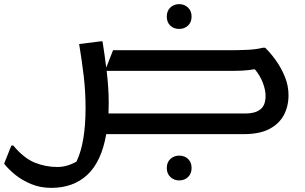

<svg xmlns="http://www.w3.org/2000/svg" viewBox="-57 -649 1474 929"><path d="M810 -509Q784 -509 767 -525Q750 -541 750 -569Q750 -596 767 -612.5Q784 -629 810 -629Q835 -629 852.5 -612.5Q870 -596 870 -569Q870 -541 852.5 -525Q835 -509 810 -509ZM7 55Q59 117 111.5 138Q164 159 220 159Q267 159 313 133Q357 42 357 -127Q357 -204 348.5 -277.5Q340 -351 326 -436L430 -449H439Q444 -418 448.5 -386Q453 -354 457 -322L490 -406H1058Q1099 -406 1141.5 -408Q1184 -410 1214 -418H1226Q1251 -394 1277 -358Q1303 -322 1321 -278.5Q1339 -235 1339 -188Q1339 -135 1316.5 -92.5Q1294 -50 1246.5 -25Q1199 0 1123 0H457Q434 133 366 196.5Q298 260 191 260Q138 260 93.5 241.5Q49 223 16 196Q-17 169 -37 143L-2 55ZM469 -151Q469 -125 468 -100H1134Q1177 -100 1202.5 -119.5Q1228 -139 1228 -185Q1228 -214 1214.5 -249Q1201 -284 1176 -314Q1144 -309 1118.5 -307.5Q1093 -306 1051 -306H459Q464 -265 466.5 -226Q469 -187 469 -151ZM750 164Q750 136 767.5 120Q785 104 810 104Q836 104 853 120Q870 136 870 164Q870 191 853 207.5Q836 224 810 224Q785 224 767.5 207.5Q750 191 750 164Z"/></svg>

Font: Kufam Medium
Style: Regular
Weight: 500
Designer: Wael Morcos, Artur Schmal
Foundry: Original Type
Version: Version 1.300; ttfautohint (v1.8.3)